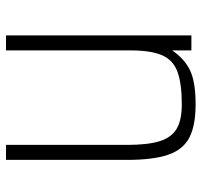

<svg xmlns="http://www.w3.org/2000/svg" viewBox="-36 -636 672 640"><g transform="rotate(90 300.0 -316.0)"><path d="M98 0V-618H148V-554Q176 -595 214.5 -613.5Q253 -632 328 -632Q399 -632 439 -611Q479 -590 496 -540Q513 -490 513 -403V0H463V-403Q463 -473 450.5 -512.5Q438 -552 409 -569Q380 -586 328 -586Q260 -586 220.5 -572Q181 -558 164.5 -521Q148 -484 148 -414V0Z"/></g></svg>

Font: Victor Mono Thin Thin
Style: Regular
Weight: 250
Monospace: yes
Version: Version 1.561;gftools[0.9.30]